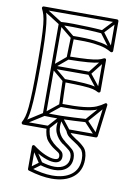

<svg xmlns="http://www.w3.org/2000/svg" viewBox="-92 -647 668 954"><g transform="rotate(10 242.0 -170.0)"><path d="M331 -292V-308H146V-292ZM357 -506 359 -522Q327 -525 287 -526.5Q247 -528 209.5 -528.5Q172 -529 146 -527Q142 -527 140 -524.5Q138 -522 138 -519V-300Q138 -300 138 -300Q138 -300 138 -300V-61Q138 -58 140 -55.5Q142 -53 146 -53Q163 -52 184.5 -52Q206 -52 230 -52Q230 -52 230 -52Q230 -52 230 -52Q262 -53 295.5 -54.5Q329 -56 357 -58L355 -74Q327 -72 294.5 -70.5Q262 -69 230 -68Q230 -68 230 -68Q230 -68 230 -68Q206 -68 184.5 -68Q163 -68 146 -69Q143 -69 148.5 -63.5Q154 -58 154 -61V-300Q154 -300 154 -300Q154 -300 154 -300V-519Q154 -522 148.5 -516.5Q143 -511 146 -511Q172 -513 209.5 -512.5Q247 -512 286.5 -510.5Q326 -509 357 -506ZM426 -575 414 -585 352 -519Q351 -518 350.5 -514.5Q350 -511 352 -509L414 -426L426 -436L364 -519Q363 -521 362.5 -514Q362 -507 364 -509ZM444 -155 432 -165 350 -71Q348 -69 348 -66Q348 -63 350 -61L412 5L424 -5L362 -71Q360 -73 360 -66Q360 -59 362 -61ZM399 -374 387 -384 325 -305Q323 -303 323 -300Q323 -297 325 -295L387 -217L399 -227L337 -305Q336 -307 336 -300Q336 -293 337 -295ZM54 -587 46 -573 142 -512Q142 -512 141.5 -512.5Q141 -513 141 -513L212 -455L222 -467L151 -525Q151 -525 151 -525.5Q151 -526 150 -526ZM46 -7 54 7 150 -54Q151 -54 151 -54.5Q151 -55 151 -55L223 -113L213 -125L141 -67Q141 -67 141.5 -67.5Q142 -68 142 -68ZM219 -351 209 -363 141 -306Q138 -304 138 -300Q138 -296 141 -294L209 -237L219 -249L151 -306Q148 -308 148 -300Q148 -292 151 -294ZM238 -58 222 -62Q210 -9 222.5 20Q235 49 262 69Q262 69 262 68.5Q262 68 262 68Q282 82 296.5 94Q311 106 311 129Q311 129 311 129Q311 129 311 129Q311 157 292 172Q273 187 241 187Q241 187 241 187Q241 187 241 187Q211 187 173 175L169 191Q210 203 241 203Q241 203 241 203Q241 203 241 203Q281 203 304 183Q327 163 327 129Q327 129 327 129Q327 129 327 129Q327 101 311.5 87Q296 73 272 56Q272 56 272 55.5Q272 55 272 55Q248 38 238 13.5Q228 -11 238 -58ZM128 103 114 111 164 187Q166 190 167.5 182.5Q169 175 166 177L116 214L126 226L176 189Q178 187 179 184Q180 181 178 179ZM170 -5 182 5 236 -55Q238 -57 230 -57.5Q222 -58 224 -55L271 5L283 -5L236 -65Q234 -68 230 -68Q226 -68 224 -65ZM50 8H176L168 1Q171 47 188.5 67.5Q206 88 225 100Q236 107 245.5 113.5Q255 120 255 132Q255 142 249.5 145.5Q244 149 233 149Q214 149 186 137Q158 125 126 101Q122 98 117.5 100Q113 102 113 107V220Q113 223 114.5 225Q116 227 119 228Q152 238 181 243Q210 248 236 248Q304 248 344 216Q384 184 384 126Q384 85 365 66Q346 47 323 34Q311 26 300.5 18Q290 10 285 -3L277 8H418Q421 8 423 6Q425 4 426 1L446 -159Q447 -164 442.5 -167Q438 -170 433 -166Q417 -154 395 -144.5Q373 -135 332 -130.5Q291 -126 218 -127L226 -119Q225 -143 224 -173Q223 -203 222 -243L214 -235Q277 -234 310.5 -232Q344 -230 360.5 -226Q377 -222 389 -215Q394 -213 397.5 -215.5Q401 -218 401 -222V-379Q401 -384 397.5 -386Q394 -388 389 -386Q377 -379 360 -375Q343 -371 310 -368.5Q277 -366 214 -365L222 -357Q223 -389 223.5 -415Q224 -441 225 -461L217 -453Q288 -454 326 -449.5Q364 -445 383.5 -438Q403 -431 416 -423Q421 -421 424.5 -423.5Q428 -426 428 -430V-580Q428 -583 425.5 -585.5Q423 -588 420 -588H50Q46 -588 43.5 -584.5Q41 -581 43 -576Q50 -563 55 -546Q60 -529 63 -500Q66 -471 67.5 -422.5Q69 -374 69 -299Q69 -218 67.5 -166.5Q66 -115 63 -83.5Q60 -52 55 -34.5Q50 -17 43 -4Q41 0 43.5 4Q46 8 50 8ZM50 -8 57 4Q64 -10 69 -28Q74 -46 77.5 -78Q81 -110 83 -163Q85 -216 85 -299Q85 -376 83 -425.5Q81 -475 77.5 -505Q74 -535 69 -553Q64 -571 57 -584L50 -572H420L412 -580V-430L424 -437Q410 -445 389.5 -452.5Q369 -460 329.5 -465Q290 -470 217 -469Q214 -469 211.5 -467Q209 -465 209 -461Q208 -441 207.5 -415Q207 -389 206 -357Q206 -354 208.5 -351.5Q211 -349 214 -349Q280 -350 314.5 -353Q349 -356 366.5 -360.5Q384 -365 397 -372L385 -379V-222L397 -229Q384 -236 366.5 -240.5Q349 -245 314.5 -247.5Q280 -250 214 -251Q211 -251 208.5 -248.5Q206 -246 206 -243Q207 -203 208 -173Q209 -143 210 -119Q210 -115 212.5 -113Q215 -111 218 -111Q294 -110 337 -115Q380 -120 403 -130.5Q426 -141 443 -154L430 -161L410 -1L418 -8H277Q273 -8 270.5 -4.5Q268 -1 269 3Q275 19 287.5 29Q300 39 315 48Q335 60 351.5 75.5Q368 91 368 126Q368 178 332.5 205Q297 232 236 232Q211 232 183 227Q155 222 123 212L129 220V107L116 113Q151 140 181.5 152.5Q212 165 233 165Q251 165 261 156.5Q271 148 271 132Q271 114 260 105Q249 96 233 86Q217 75 202 57.5Q187 40 184 -1Q184 -4 181.5 -6Q179 -8 176 -8Z"/></g></svg>

Font: Tilt Prism
Style: Regular
Weight: 400
Version: Version 1.000